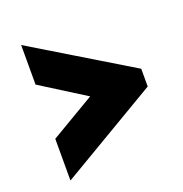

<svg xmlns="http://www.w3.org/2000/svg" viewBox="-110 -646 737 775"><g transform="rotate(-20 259.0 -258.0)"><path d="M485.8 -216.8 63 33.2V-146L253.9 -258.8L63 -378.9V-548.8L485.8 -293Z"/></g></svg>

Font: Raleway-v4020 ExtraBold
Style: Regular
Weight: 800
Designer: Matt McInerney, Pablo Impallari, Rodrigo Fuenzalida
Foundry: Matt McInerney, Pablo Impallari, Rodrigo Fuenzalida
Version: Version 4.020;PS 004.020;hotconv 1.0.88;makeotf.lib2.5.64775